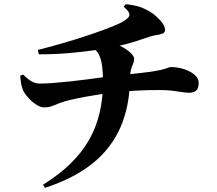

<svg xmlns="http://www.w3.org/2000/svg" viewBox="-20 -830 1040 919"><path d="M186 54Q262 7 316.5 -46Q371 -99 405.5 -159Q440 -219 456.5 -288.5Q473 -358 473 -438Q473 -480 469 -512Q465 -544 454.5 -566.5Q444 -589 422 -601L511 -626Q545 -617 570 -602.5Q595 -588 608.5 -573.5Q622 -559 622 -550Q622 -536 617.5 -526Q613 -516 608 -500.5Q603 -485 602 -453Q601 -322 556.5 -220.5Q512 -119 422 -47Q332 25 195 69ZM191 -316Q174 -316 153 -329.5Q132 -343 114.5 -363Q97 -383 90 -399Q79 -425 77 -468L91 -473Q116 -448 134 -439Q152 -430 173 -430Q199 -430 237 -433Q275 -436 317.5 -440.5Q360 -445 400.5 -450.5Q441 -456 472.5 -460Q504 -464 520 -466Q564 -471 597 -474.5Q630 -478 656.5 -481Q683 -484 704 -487Q736 -492 754.5 -496.5Q773 -501 782.5 -505Q792 -509 797 -509Q830 -509 861 -499Q892 -489 911.5 -472Q931 -455 931 -433Q931 -406 918.5 -396Q906 -386 886 -386Q868 -386 828.5 -392.5Q789 -399 745 -399Q717 -399 691 -398.5Q665 -398 639 -396.5Q613 -395 587 -393.5Q561 -392 535 -389Q505 -386 467 -380Q429 -374 390 -367Q351 -360 319.5 -352.5Q288 -345 272 -339Q251 -331 232.5 -323.5Q214 -316 191 -316ZM161 -591Q221 -606 288 -625.5Q355 -645 416.5 -666Q478 -687 523.5 -705.5Q569 -724 585 -738Q601 -750 599.5 -762.5Q598 -775 572 -798L582 -810Q629 -805 656 -794.5Q683 -784 707 -768Q729 -753 749.5 -729.5Q770 -706 770 -687Q770 -674 757.5 -669Q745 -664 728.5 -662Q712 -660 698 -655Q660 -642 628.5 -632Q597 -622 568 -615Q539 -608 504 -601Q481 -597 430.5 -589.5Q380 -582 311.5 -576Q243 -570 166 -570Z"/></svg>

Font: Noto Serif SC ExtraLight ExtraBold
Style: Regular
Weight: 800
Version: Version 2.002-H1;hotconv 1.1.0;makeotfexe 2.6.0